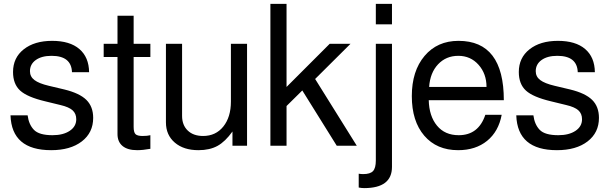

<svg xmlns="http://www.w3.org/2000/svg" viewBox="-20 -749 3133 987"><path d="M122 -156Q128 -109 154.5 -81.5Q181 -54 250 -54Q305 -54 338.5 -76.5Q372 -99 372 -136Q372 -165 353 -182Q334 -199 291 -209L213 -228Q120 -250 83.5 -283.5Q47 -317 47 -379Q47 -452 102 -495.5Q157 -539 248 -539Q339 -539 388 -497Q437 -455 438 -378H350Q347 -462 245 -462Q194 -462 164 -440.5Q134 -419 134 -383Q134 -355 157 -337.5Q180 -320 231 -308L311 -289Q389 -270 424 -235.5Q459 -201 459 -143Q459 -67 400.5 -22Q342 23 243 23Q40 23 34 -156Z M753 -524V-456H667V-97Q667 -69 676.5 -59.5Q686 -50 713 -50Q738 -50 753 -54V16Q714 23 685 23Q636 23 610 1.5Q584 -20 584 -60V-456H513V-524H584V-668H667V-524Z M1250 0H1175V-73Q1138 -21 1098 1Q1058 23 1000 23Q924 23 878.5 -16Q833 -55 833 -120V-524H916V-153Q916 -106 945 -78Q974 -50 1024 -50Q1089 -50 1128 -98.5Q1167 -147 1167 -227V-524H1250Z M1453 -729V-302L1675 -524H1782L1600 -343L1814 0H1711L1534 -284L1453 -204V0H1370V-729Z M1912 -524H1995V109Q1995 218 1852 218Q1839 218 1824 215V144Q1836 146 1847 146Q1883 146 1897.5 130.5Q1912 115 1912 76ZM1995 -729V-624H1912V-729Z M2570 -234H2184Q2186 -152 2226.5 -103Q2267 -54 2338 -54Q2440 -54 2475 -159H2559Q2543 -73 2484 -25Q2425 23 2335 23Q2225 23 2161 -51.5Q2097 -126 2097 -255Q2097 -384 2162.5 -461.5Q2228 -539 2337 -539Q2570 -539 2570 -234ZM2186 -302H2481Q2481 -370 2440 -416Q2399 -462 2336 -462Q2273 -462 2232 -418.5Q2191 -375 2186 -302Z M2722 -156Q2728 -109 2754.5 -81.5Q2781 -54 2850 -54Q2905 -54 2938.5 -76.5Q2972 -99 2972 -136Q2972 -165 2953 -182Q2934 -199 2891 -209L2813 -228Q2720 -250 2683.5 -283.5Q2647 -317 2647 -379Q2647 -452 2702 -495.5Q2757 -539 2848 -539Q2939 -539 2988 -497Q3037 -455 3038 -378H2950Q2947 -462 2845 -462Q2794 -462 2764 -440.5Q2734 -419 2734 -383Q2734 -355 2757 -337.5Q2780 -320 2831 -308L2911 -289Q2989 -270 3024 -235.5Q3059 -201 3059 -143Q3059 -67 3000.5 -22Q2942 23 2843 23Q2640 23 2634 -156Z"/></svg>

Font: ColatingCofangSans
Style: Regular
Weight: 400
Foundry: GNU
Version: Version 412.227;June 27, 2022;FontCreator 11.0.0.2412 32-bit